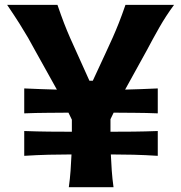

<svg xmlns="http://www.w3.org/2000/svg" viewBox="-20 -781 757 801"><path d="M267.1 0Q272 -35.2 274.4 -68.6Q276.9 -102.1 278.3 -136.7Q231.4 -136.7 183.1 -135.5Q134.8 -134.3 81.1 -130.9V-234.4Q135.3 -232.4 183.8 -231.9Q232.4 -231.4 279.8 -231.4V-281.7L265.6 -311Q221.7 -310.5 176.5 -310.3Q131.3 -310.1 81.1 -308.1V-412.1Q117.2 -410.2 151.6 -409.2Q186 -408.2 217.3 -407.2L126.5 -570.3Q111.8 -598.1 96.9 -623.8Q82 -649.4 61.8 -681.6Q41.5 -713.9 9.8 -760.7H219.7Q234.9 -716.3 247.3 -684.1Q259.8 -651.9 272.5 -623Q285.2 -594.2 301.3 -559.1L353 -444.3H367.2L420.9 -560.1Q437 -594.7 450 -623.8Q462.9 -652.8 475.6 -684.8Q488.3 -716.8 503.4 -760.7H706.1Q671.9 -714.4 644.3 -665.8Q616.7 -617.2 592.3 -570.8L502 -407.2Q533.7 -408.2 567.9 -409.2Q602.1 -410.2 638.2 -412.1V-308.1Q588.4 -310.1 543.2 -310.3Q498 -310.5 454.1 -311L440.9 -283.7V-231.4Q487.8 -231.4 536.4 -231.9Q585 -232.4 638.2 -234.4V-130.9Q585 -134.3 537.1 -135.5Q489.3 -136.7 442.4 -136.7Q443.8 -102.1 446.3 -68.6Q448.7 -35.2 453.6 0Z"/></svg>

Font: Pinar-DS2-FD Bold
Style: Regular
Weight: 700
Designer: Amin Abedi
Version: Version 3.000